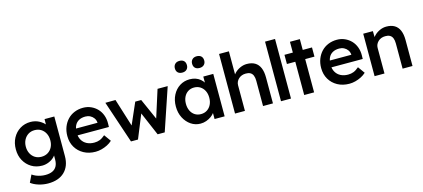

<svg xmlns="http://www.w3.org/2000/svg" viewBox="-72 -1428 5072 2303"><g transform="rotate(-15 2464.5 -276.5)"><path d="M91 165 135 74Q156 89 182 100Q208 111 237.5 117Q267 123 296 123Q349 123 384.5 106.5Q420 90 438 56.5Q456 23 456 -27V-124L474 -117Q468 -86 441 -58Q414 -30 373 -12.5Q332 5 289 5Q214 5 156.5 -30Q99 -65 65.5 -125.5Q32 -186 32 -265Q32 -344 65 -405.5Q98 -467 155.5 -502.5Q213 -538 285 -538Q315 -538 343 -531Q371 -524 394.5 -511Q418 -498 437 -482Q456 -466 468 -448Q480 -430 483 -413L457 -405L459 -527H580V-36Q580 28 561 77Q542 126 506 160.5Q470 195 419 212.5Q368 230 303 230Q244 230 185.5 212Q127 194 91 165ZM460 -264Q460 -313 440.5 -350.5Q421 -388 387 -409Q353 -430 308 -430Q263 -430 229 -408.5Q195 -387 175.5 -349.5Q156 -312 156 -264Q156 -217 175.5 -179.5Q195 -142 229 -121Q263 -100 308 -100Q353 -100 387.5 -121Q422 -142 441 -179Q460 -216 460 -264Z M670 -259Q670 -321 690 -372Q710 -423 745.5 -460.5Q781 -498 830.5 -518.5Q880 -539 939 -539Q991 -539 1036 -519Q1081 -499 1114 -464.5Q1147 -430 1164.5 -382.5Q1182 -335 1181 -279L1180 -236H753L730 -320H1077L1061 -303V-325Q1058 -356 1041 -379.5Q1024 -403 997.5 -416.5Q971 -430 939 -430Q890 -430 856.5 -411Q823 -392 806 -356.5Q789 -321 789 -268Q789 -217 810.5 -179Q832 -141 871.5 -120.5Q911 -100 964 -100Q1001 -100 1032 -112Q1063 -124 1099 -155L1160 -70Q1133 -45 1098.5 -27.5Q1064 -10 1026 0Q988 10 951 10Q868 10 804.5 -25Q741 -60 705.5 -120.5Q670 -181 670 -259Z M1391 0 1214 -527 1340 -528 1448 -183 1564 -448H1638L1754 -187L1862 -527H1988L1810 0H1722L1597 -292L1478 0Z M2019 -265Q2019 -344 2051 -406Q2083 -468 2138 -503Q2193 -538 2262 -538Q2302 -538 2335 -526.5Q2368 -515 2393 -494Q2418 -473 2434.5 -446Q2451 -419 2457 -388L2430 -395V-527H2554V0H2429V-126L2458 -131Q2451 -104 2432.5 -78.5Q2414 -53 2386.5 -33.5Q2359 -14 2325.5 -2Q2292 10 2254 10Q2189 10 2136 -26Q2083 -62 2051 -124Q2019 -186 2019 -265ZM2434 -265Q2434 -313 2415.5 -350Q2397 -387 2364 -408Q2331 -429 2288 -429Q2245 -429 2212.5 -408Q2180 -387 2162 -350Q2144 -313 2144 -265Q2144 -216 2162 -178.5Q2180 -141 2212.5 -120Q2245 -99 2288 -99Q2331 -99 2364 -120Q2397 -141 2415.5 -178.5Q2434 -216 2434 -265ZM2340 -710Q2340 -742 2360 -762.5Q2380 -783 2415 -783Q2451 -783 2471 -764Q2491 -745 2491 -710Q2491 -678 2470.5 -658Q2450 -638 2415 -638Q2379 -638 2359.5 -657Q2340 -676 2340 -710ZM2126 -710Q2126 -742 2146 -762.5Q2166 -783 2201 -783Q2237 -783 2256.5 -764Q2276 -745 2276 -710Q2276 -678 2256 -658Q2236 -638 2201 -638Q2165 -638 2145.5 -657Q2126 -676 2126 -710Z M2683 -740H2805V-419L2782 -407Q2792 -443 2821 -472.5Q2850 -502 2890 -520Q2930 -538 2972 -538Q3032 -538 3072.5 -514Q3113 -490 3133.5 -442Q3154 -394 3154 -322V0H3031V-313Q3031 -353 3020 -379.5Q3009 -406 2986 -418.5Q2963 -431 2930 -430Q2903 -430 2880.5 -421.5Q2858 -413 2841.5 -397.5Q2825 -382 2815.5 -362Q2806 -342 2806 -318V0H2745Q2727 0 2711.5 0Q2696 0 2683 0Z M3254 0V-740H3378V0Z M3542 0V-413H3438V-527H3542V-661H3665V-527H3780V-413H3665V0Z M3822 -259Q3822 -321 3842 -372Q3862 -423 3897.5 -460.5Q3933 -498 3982.5 -518.5Q4032 -539 4091 -539Q4143 -539 4188 -519Q4233 -499 4266 -464.5Q4299 -430 4316.5 -382.5Q4334 -335 4333 -279L4332 -236H3905L3882 -320H4229L4213 -303V-325Q4210 -356 4193 -379.5Q4176 -403 4149.5 -416.5Q4123 -430 4091 -430Q4042 -430 4008.5 -411Q3975 -392 3958 -356.5Q3941 -321 3941 -268Q3941 -217 3962.5 -179Q3984 -141 4023.5 -120.5Q4063 -100 4116 -100Q4153 -100 4184 -112Q4215 -124 4251 -155L4312 -70Q4285 -45 4250.5 -27.5Q4216 -10 4178 0Q4140 10 4103 10Q4020 10 3956.5 -25Q3893 -60 3857.5 -120.5Q3822 -181 3822 -259Z M4416 -527H4536L4538 -419L4515 -407Q4525 -443 4554 -472.5Q4583 -502 4623 -520Q4663 -538 4705 -538Q4765 -538 4805.5 -514Q4846 -490 4866.5 -442Q4887 -394 4887 -322V0H4764V-313Q4764 -353 4753 -379.5Q4742 -406 4719 -418.5Q4696 -431 4663 -430Q4636 -430 4613.5 -421.5Q4591 -413 4574.5 -397.5Q4558 -382 4548.5 -362Q4539 -342 4539 -318V0H4478Q4460 0 4444.5 0Q4429 0 4416 0Z"/></g></svg>

Font: Our Lexend Medium
Style: Regular
Weight: 500
Designer: Bonnie Shaver-Troup, Thomas Jockin
Foundry: Lexend
Version: Version 1.007